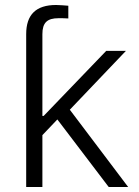

<svg xmlns="http://www.w3.org/2000/svg" viewBox="-20 -750 558 770"><path d="M85 0H150V-208L210 -271L416 0H494L260 -310L485 -546H406L155 -285H150V-613C150 -659 169 -677 215 -677C225 -677 240 -677 254 -676V-727C239 -728 220 -730 205 -730C124 -730 85 -691 85 -613Z"/></svg>

Font: Wafeq Light
Style: Regular
Weight: 300
Designer: Rasmus Andersson & Azza Alameddine
Foundry: Google & TypeTogether
Version: Version 3.000;January 28, 2025;FontCreator 15.0.0.3014 64-bi